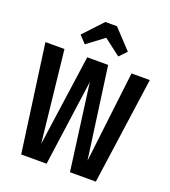

<svg xmlns="http://www.w3.org/2000/svg" viewBox="-164 -1048 1029 1165"><g transform="rotate(20 351.0 -465.0)"><path d="M591 0H424L350 -556L273 0H109L14 -691H137L201 -102L284 -691H419L500 -102L570 -691H688ZM199 -807 314 -930H389L504 -807L459 -760L352 -842L243 -760Z"/></g></svg>

Font: Fira Sans Compressed Medium
Style: Regular
Weight: 500
Width: 1
Designer: bBox Type GmbH & Carrois Corporate GbR & Edenspiekermann AG
Foundry: bBox Type GmbH & Carrois Corporate GbR & Edenspiekermann AG
Version: Version 4.301